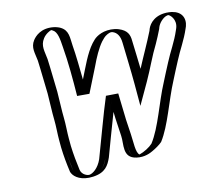

<svg xmlns="http://www.w3.org/2000/svg" viewBox="-91 -865 1194 1074"><g transform="rotate(-10 506.5 -327.5)"><path d="M183 -710C157 -668 173 -634 181 -587L187 -539C193 -491 197 -446 203 -397C207 -352 209 -288 214 -246C218 -212 218 -162 221 -130L225 -86C231 -35 240 10 250 56C258 88 297 110 344 103C394 96 422 61 438 14C461 -65 507 -238 537 -329C541 -289 546 -247 550 -207C554 -163 562 -133 567 -92C575 -44 565 34 618 41C639 44 667 33 682 24C699 14 728 -5 739 -18C795 -103 824 -242 868 -345C883 -381 897 -418 912 -452C935 -509 965 -559 986 -622L990 -634C1004 -682 976 -723 935 -729C888 -735 841 -700 828 -658L825 -647C816 -624 802 -589 792 -569C761 -508 737 -437 706 -370C699 -449 687 -543 680 -608C676 -648 661 -674 623 -686C583 -698 538 -681 516 -655L501 -637C475 -602 453 -552 436 -504C421 -466 393 -397 378 -358C371 -456 363 -554 347 -643C340 -688 339 -733 301 -752C255 -775 205 -745 183 -710ZM195 -704C213 -733 254 -757 292 -738C322 -723 325 -686 332 -638C347 -550 356 -452 363 -355L367 -287L392 -355C407 -394 435 -462 450 -501C467 -548 490 -598 513 -629L527 -647C544 -667 581 -683 616 -672C649 -662 662 -641 665 -604C672 -538 684 -445 691 -366L695 -313L720 -366C751 -434 775 -504 806 -564C816 -586 831 -621 840 -645L843 -656C854 -690 892 -719 931 -714C964 -709 986 -675 975 -636L971 -624C951 -563 921 -514 898 -456C883 -422 869 -385 854 -349C809 -244 779 -106 727 -26C717 -15 691 2 676 11C663 19 638 28 623 26C584 21 591 -42 582 -97C577 -138 570 -168 566 -211C562 -251 556 -293 552 -333L545 -399L523 -331C493 -240 446 -66 423 12C408 56 386 83 345 89C304 95 272 74 265 50C255 3 246 -40 240 -90L236 -134C233 -164 234 -215 230 -250C225 -291 222 -355 218 -401C212 -450 208 -495 202 -543L196 -592C189 -634 172 -667 195 -704ZM195 -704C172 -667 189 -634 196 -592L202 -543C208 -495 212 -450 218 -401C222 -355 225 -291 230 -250C234 -215 233 -164 236 -134L240 -90C246 -40 255 3 265 50C272 74 304 95 345 89C386 83 408 56 423 12C446 -66 493 -240 523 -331L545 -399L552 -333C556 -293 562 -251 566 -211C570 -168 577 -138 582 -97C591 -42 584 21 623 26C638 28 663 19 676 11C691 2 717 -15 727 -26C779 -106 809 -244 854 -349C869 -385 883 -422 898 -456C921 -514 951 -563 971 -624L975 -636C986 -675 964 -709 931 -714C892 -719 854 -690 843 -656L840 -645C831 -621 816 -586 806 -564C775 -504 751 -434 720 -366L695 -313L691 -366C684 -445 672 -538 665 -604C662 -641 649 -662 616 -672C581 -683 544 -667 527 -647L513 -629C490 -598 467 -548 450 -501C435 -462 407 -394 392 -355L367 -287L363 -355C356 -452 347 -550 332 -638C325 -686 322 -723 292 -738C254 -757 213 -733 195 -704ZM183 -710C205 -745 255 -775 301 -752C339 -733 340 -688 347 -643C363 -554 371 -456 378 -358C393 -397 420 -464 436 -504C453 -552 476 -603 501 -637L516 -655C538 -681 583 -698 623 -686C661 -674 676 -648 680 -608C687 -543 699 -449 706 -370C737 -437 761 -508 792 -569C802 -590 815 -621 825 -647L828 -658C842 -700 888 -735 935 -729C977 -723 1003 -681 990 -634L986 -622C965 -559 935 -509 912 -452C897 -418 883 -381 868 -345C824 -242 794 -103 739 -18C725 -3 699 14 682 24C666 33 640 44 618 41C564 33 575 -44 567 -92C562 -133 554 -163 550 -207C546 -247 541 -289 537 -329C507 -238 461 -64 438 14C424 61 392 96 344 103C296 110 259 87 250 56C239 9 231 -35 225 -86L221 -130C218 -162 218 -212 214 -246C209 -288 207 -352 203 -397C197 -446 193 -491 187 -539L181 -587C173 -634 157 -668 183 -710ZM217 -707C231 -730 258 -744 264 -745C265 -745 268 -744 273 -741C298 -729 305 -688 312 -641C327 -553 336 -454 343 -357H413C428 -396 456 -465 471 -503C488 -550 510 -600 534 -633L549 -651C554 -657 562 -663 569 -667C587 -677 593 -676 601 -674C624 -667 641 -646 645 -606C652 -541 664 -447 671 -368L682 -241L741 -368C772 -435 796 -506 827 -567C837 -588 851 -623 860 -646L863 -657C867 -669 874 -680 882 -689C904 -714 923 -714 923 -714C933 -713 969 -683 955 -635L951 -623C931 -561 900 -511 877 -454C862 -420 848 -383 833 -347C789 -244 759 -104 706 -22C690 -4 657 17 630 26C609 13 609 -50 602 -94C597 -135 590 -166 586 -209C582 -249 576 -291 572 -331L502 -330C472 -239 426 -65 403 13C386 62 354 86 335 89C325 91 293 83 285 53C275 7 266 -38 260 -88L256 -132C253 -163 253 -214 249 -248C244 -290 242 -353 238 -399C232 -448 228 -493 222 -541L216 -589C208 -634 192 -668 217 -707ZM161 -707C136 -668 153 -634 161 -590L167 -541C173 -493 177 -448 183 -399C187 -353 189 -290 194 -248C198 -214 198 -163 201 -132L205 -88C211 -37 219 5 230 53C231 58 234 61 236 65C248 85 286 113 354 103C424 93 443 56 458 13C474 -43 502 -146 528 -234C533 -183 541 -143 547 -95C555 -47 531 29 610 40C657 47 692 27 704 20C722 10 748 -8 761 -22C814 -105 844 -243 888 -347C903 -383 917 -420 932 -454C955 -511 986 -561 1006 -623L1010 -635C1022 -679 1003 -727 929 -729C851 -731 818 -687 808 -657L805 -646C777 -575 748 -515 719 -445C713 -503 705 -561 700 -606C697 -643 685 -669 638 -684C631 -686 624 -688 616 -689C553 -697 511 -669 495 -651L480 -633C442 -582 418 -509 391 -442C384 -507 377 -581 367 -640C360 -686 363 -726 319 -748C309 -753 295 -757 279 -759C208 -766 174 -727 161 -707Z"/></g></svg>

Font: Blanket
Style: Black
Weight: 900
Foundry: Cannot Into Space Fonts
Version: Version 0.9